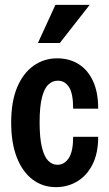

<svg xmlns="http://www.w3.org/2000/svg" viewBox="-20 -760 447 790"><path d="M210 10Q156 10 114.5 -21Q73 -52 49.5 -111.5Q26 -171 26 -256Q26 -342 50.5 -400.5Q75 -459 118 -489.5Q161 -520 215 -520Q265 -520 303 -496.5Q341 -473 362.5 -427Q384 -381 384 -313H281Q281 -375 264 -401.5Q247 -428 218 -428Q196 -428 179 -412Q162 -396 152.5 -358.5Q143 -321 143 -257Q143 -192 152.5 -153.5Q162 -115 178.5 -98.5Q195 -82 216 -82Q245 -82 263 -109.5Q281 -137 281 -197H384Q384 -130 361 -84Q338 -38 298.5 -14Q259 10 210 10ZM226 -583H136L208 -740H349Z"/></svg>

Font: Instrument Sans Condensed SemiBold
Style: Regular
Weight: 600
Width: 3
Designer: Rodrigo Fuenzalida
Foundry: fragTYPE
Version: Version 1.000;gftools[0.9.28]